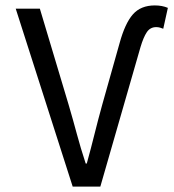

<svg xmlns="http://www.w3.org/2000/svg" viewBox="-20 -688 640 708"><path d="M248 0 38 -656H127L233 -302Q250 -244 263.5 -193.5Q277 -143 296 -85H300Q316 -143 328.5 -193.5Q341 -244 357 -302L421 -529Q441 -602 470 -635Q499 -668 551 -668Q578 -668 599 -659L582 -582Q577 -584 570.5 -586Q564 -588 556 -588Q534 -588 521.5 -569.5Q509 -551 498 -514L350 0Z"/></svg>

Font: SauceCodePro NFM
Style: Regular
Weight: 400
Monospace: yes
Designer: Paul D. Hunt, Teo Tuominen
Foundry: Adobe
Version: Version 2.042;hotconv 1.1.0;makeotfexe 2.6.0;Nerd Fonts 3.3.